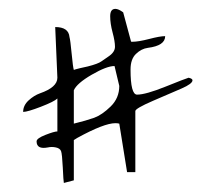

<svg xmlns="http://www.w3.org/2000/svg" viewBox="-20 -478 465 433"><path d="M62.5 -159.2Q62.5 -166 82.5 -173.8Q102.5 -181.6 109.4 -181.6V-255.9Q102.5 -249 72.3 -237.3Q42 -225.6 32.2 -225.6Q32.2 -240.2 44.4 -251.5Q56.6 -262.7 70.3 -267.6Q109.4 -281.2 109.4 -302.7L104.5 -417Q134.8 -417 136.7 -394.5Q138.7 -387.7 141.6 -356.9Q144.5 -326.2 146.5 -320.3Q148.4 -321.3 160.2 -324.2Q160.2 -324.2 177.7 -328.1Q201.2 -334 209 -339.8L224.6 -350.6Q239.3 -360.4 239.3 -372.6Q239.3 -384.8 233.9 -404.8Q228.5 -424.8 228.5 -441.4Q228.5 -458 240.2 -458Q247.1 -458 257.8 -450.2L275.4 -384.8L276.4 -383.8H278.3Q292 -383.8 316.4 -390.1Q340.8 -396.5 352.5 -396.5Q352.5 -375 313.5 -370.1Q298.8 -368.2 286.6 -356.4Q274.4 -344.7 274.4 -321.3Q274.4 -264.6 289.1 -264.6Q308.6 -264.6 353.5 -282.7Q398.4 -300.8 405.3 -302.7Q414.1 -300.8 414.1 -296.9Q414.1 -289.1 389.2 -278.3Q364.3 -267.6 324.7 -250.5Q285.2 -233.4 285.2 -227.5V-89.8H266.6L249 -199.2Q245.1 -200.2 240.2 -200.2Q214.8 -200.2 154.3 -167L146.5 -162.1V-71.3L124 -65.4Q123 -69.3 121.6 -100.1Q120.1 -130.9 117.7 -137.2Q115.2 -143.6 106 -145.5Q96.7 -147.5 87.9 -145.5Q62.5 -140.6 62.5 -159.2ZM249 -284.2 238.3 -329.1Q220.7 -329.1 187 -309.6Q153.3 -290 146.5 -274.4V-199.2Q174.8 -206.1 192.4 -212.4Q210 -218.8 229.5 -237.8Q249 -256.8 249 -284.2Z"/></svg>

Font: Dawning of a New Day
Style: Regular
Weight: 400
Designer: Kimberly Geswein
Foundry: Kimberly Geswein
Version: Version 1.002 2010